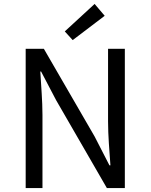

<svg xmlns="http://www.w3.org/2000/svg" viewBox="-20 -952 762 972"><path d="M459 -932 308 -793 348 -749 510 -872ZM202 -705H110V0H195V-370C195 -444 188 -517 184 -590H188L264 -445L521 0H612V-705H527V-338C527 -265 534 -188 539 -115H534L459 -261Z"/></svg>

Font: Spoqa Han Sans Neo
Style: Regular
Weight: 400
Designer: [Spoqa Han Sans Neo] Dong-huui Kim ___ Younghwa Kang ___ Yujin Lee ___ [Noto Sans] Ryoko NISHIZUKA ____ (kana & ideograp
Foundry: Spoqa (http://www.spoqa-han-sans.com)
Version: Version 1.100;hotconv 1.0.109;makeotfexe 2.5.65596